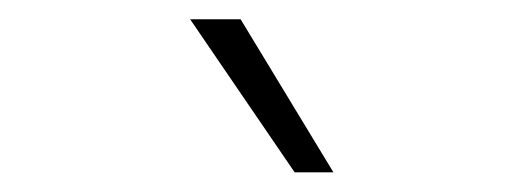

<svg xmlns="http://www.w3.org/2000/svg" viewBox="-20 -800 537 197"><path d="M322.1 -623.2H282.3L175.1 -780.2H226.9Z"/></svg>

Font: Inter UI Extra Light
Style: Regular
Weight: 200
Designer: Rasmus Andersson
Foundry: rsms
Version: 3.2;8d6f07862